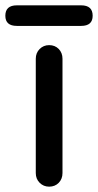

<svg xmlns="http://www.w3.org/2000/svg" viewBox="-70 -699 367 719"><path d="M164 -51Q164 -29 150 -14.5Q136 0 114 0Q93 0 78.5 -14.5Q64 -29 64 -51V-479Q64 -501 78.5 -515.5Q93 -530 114 -530Q136 -530 150 -515.5Q164 -501 164 -479ZM-7 -602Q-50 -602 -50 -640Q-50 -679 -7 -679H234Q277 -679 277 -640Q277 -602 234 -602Z"/></svg>

Font: Quicksand SemiBold
Style: Regular
Weight: 600
Designer: Andrew Paglinawan
Foundry: Andrew Paglinawan
Version: Version 3.006